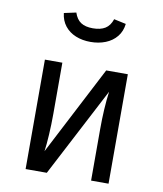

<svg xmlns="http://www.w3.org/2000/svg" viewBox="-87 -863 790 933"><g transform="rotate(10 307.5 -396.0)"><path d="M512.3 -540V0H426.2V-252.8Q426.2 -356.4 437.4 -440.5L207.7 0H103.1V-540H189.2V-287.7Q189.2 -236.4 186.2 -185.1Q183.1 -133.8 178.5 -101.5L405.6 -540ZM154.4 -779 213.8 -791.8Q224.6 -759 246.7 -744.6Q268.7 -730.3 305.6 -730.3Q343.1 -730.3 366.4 -744.6Q389.7 -759 400.5 -791.8L460 -779Q455.9 -742.1 434.6 -715.9Q413.3 -689.7 379.7 -676.4Q346.2 -663.1 305.6 -663.1Q265.6 -663.1 232.8 -676.4Q200 -689.7 179.2 -715.9Q158.5 -742.1 154.4 -779Z"/></g></svg>

Font: Fira Code Fixed
Style: Regular
Weight: 400
Monospace: yes
Designer: Carrois Corporate, Edenspiekermann AG, Nikita Prokopov
Foundry: Carrois Corporate, Edenspiekermann AG, Nikita Prokopov
Version: Version 5.002